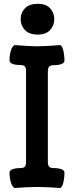

<svg xmlns="http://www.w3.org/2000/svg" viewBox="-20 -967 383 993"><path d="M86.9 -867.7Q86.9 -901.4 109.4 -924.3Q131.8 -947.3 175.3 -947.3Q217.8 -947.3 239.3 -924.1Q260.7 -900.9 260.7 -867.7Q260.7 -835 239.3 -811.5Q217.8 -788.1 175.3 -788.1Q131.8 -788.1 109.4 -811.3Q86.9 -834.5 86.9 -867.7ZM55.2 -733.9Q136.2 -727.5 171.9 -727.5Q210 -727.5 292.5 -733.9Q303.2 -726.1 308.3 -702.4Q313.5 -678.7 313.5 -653.3Q313.5 -641.6 297.4 -635.7Q281.2 -629.9 258.8 -629.9Q248 -629.9 241.2 -627.2Q234.4 -624.5 231.7 -619.1Q229 -613.8 228.3 -609.6Q227.5 -605.5 227.5 -598.1V-129.4Q227.5 -122.1 228.3 -117.9Q229 -113.8 231.7 -108.4Q234.4 -103 241.2 -100.3Q248 -97.7 258.8 -97.7Q281.2 -97.7 297.4 -91.8Q313.5 -85.9 313.5 -74.2Q313.5 -48.8 308.3 -25.6Q303.2 -2.4 292.5 5.4Q222.7 0 171.9 0Q124 0 55.2 5.4Q42 -2.4 35.6 -25.9Q29.3 -49.3 29.3 -74.2Q29.3 -85.9 45.4 -91.8Q61.5 -97.7 84 -97.7Q103 -97.7 108.9 -105.7Q114.7 -113.8 114.7 -128.4V-600.1Q114.7 -614.7 108.9 -622.8Q103 -630.9 84 -630.9Q29.3 -630.9 29.3 -656.2Q29.3 -680.2 35.6 -703.4Q42 -726.6 55.2 -733.9Z"/></svg>

Font: Coustard
Style: Regular
Weight: 400
Foundry: vernon adams
Version: Version 1.001